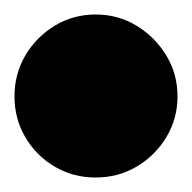

<svg xmlns="http://www.w3.org/2000/svg" viewBox="-82 -473 265 265"><path d="M-62 -340Q-62 -309 -47 -283.5Q-32 -258 -6.5 -243Q19 -228 50 -228Q81 -228 106.5 -243Q132 -258 147.5 -283.5Q163 -309 163 -340Q163 -371 147.5 -396.5Q132 -422 106.5 -437.5Q81 -453 50 -453Q19 -453 -6.5 -437.5Q-32 -422 -47 -396.5Q-62 -371 -62 -340Z"/></svg>

Font: Linefont Black
Style: Regular
Weight: 900
Monospace: yes
Version: Version 3.002;gftools[0.9.33]